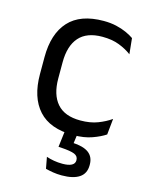

<svg xmlns="http://www.w3.org/2000/svg" viewBox="-107 -569 647 830"><g transform="rotate(15 217.0 -154.0)"><path d="M253.8 11.1Q148.9 11.1 97.7 -45.7Q46.4 -102.4 46.4 -206.6V-282.3Q46.4 -386.8 97.9 -443.2Q149.3 -499.7 253.8 -499.7Q284.9 -499.7 310.4 -493.8Q336 -487.8 356.2 -478.7Q376.4 -469.5 390.4 -459.7L397.6 -389.1Q373.8 -407.1 341.7 -419.6Q309.6 -432.1 265.9 -432.1Q196.1 -432.1 161.9 -393.2Q127.7 -354.4 127.7 -280.7V-208.7Q127.7 -136.1 161.9 -97Q196.1 -57.8 266.2 -57.8Q310.8 -57.8 343.7 -70.5Q376.6 -83.1 402 -100.9L394.7 -29.5Q372.4 -14.4 337 -1.7Q301.6 11.1 253.8 11.1ZM215.7 -8.5H271.4L261.1 67.3L226.5 43.7Q233.8 43.4 242.1 43.2Q250.3 43.1 258.1 43.6Q308 45.9 331.9 63.7Q355.8 81.5 355.8 116V118.7Q355.8 156.2 328.5 174.3Q301.3 192.4 250.1 192.4Q229.8 192.4 210.7 189.3Q191.6 186.1 177.5 182.4L168 131.3Q183.5 136.6 201.8 139.8Q220.1 143 240.2 143Q267.2 143 281.2 135.4Q295.1 127.8 295.1 113.3V112.2Q295.1 94.6 277.6 87.2Q260.1 79.9 216.9 77.2Q212 76.7 209.3 76.7Q206.5 76.6 205.2 76.5Z"/></g></svg>

Font: Anek Malayalam Medium
Style: Regular
Weight: 500
Designer: Maithili Shingre (Malayalam) & Yesha Goshar (Latin)
Foundry: Ek Type
Version: Version 1.003